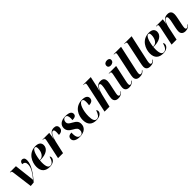

<svg xmlns="http://www.w3.org/2000/svg" viewBox="454 -2515 4270 4270"><g transform="rotate(-45 2589.5 -380.0)"><path d="M85 -474 148 9 250 0C357 -125 497 -300 497 -456C497 -518 466 -546 426 -546C382 -546 358 -509 358 -467C422 -467 446 -431 446 -371C446 -267 378 -170 284 -55H281C277 -96 272 -134 267 -180L226 -536H37L35 -526H41C70 -526 79 -517 85 -474Z M751 10C869 10 925 -57 925 -112C925 -141 916 -152 905 -156C881 -65 843 -2 777 -2C723 -2 691 -49 691 -185C691 -196 693 -236 695 -248H729C884 -248 997 -317 997 -428C997 -502 944 -546 851 -546C622 -546 537 -343 537 -203C537 -56 619 10 751 10ZM710 -258H695C717 -432 766 -532 815 -532C844 -532 855 -514 855 -464C855 -364 803 -258 710 -258Z M1109 -443 1015 0H1172L1238 -292C1270 -437 1320 -510 1360 -510C1384 -510 1400 -498 1400 -434C1400 -413 1399 -386 1395 -351C1465 -351 1522 -383 1522 -459C1522 -515 1488 -546 1424 -546C1343 -546 1291 -505 1252 -372H1249L1274 -536H1063L1061 -526H1079C1108 -526 1116 -515 1116 -498C1116 -480 1113 -463 1109 -443Z M1693 10C1848 10 1921 -69 1921 -171C1921 -248 1885 -286 1798 -334C1723 -375 1699 -397 1699 -444C1699 -500 1733 -536 1775 -536C1824 -536 1842 -500 1843 -426C1843 -410 1842 -392 1840 -371C1914 -371 1960 -393 1960 -450C1960 -501 1923 -546 1788 -546C1650 -546 1575 -480 1575 -382C1575 -305 1620 -260 1698 -217C1777 -174 1802 -148 1802 -93C1802 -38 1771 0 1722 0C1666 0 1627 -39 1627 -151C1627 -163 1627 -177 1628 -192C1560 -192 1514 -163 1514 -101C1514 -32 1583 10 1693 10Z M2218 9C2325 9 2390 -47 2390 -101C2390 -132 2379 -147 2368 -154C2334 -55 2299 -4 2239 -4C2183 -4 2152 -56 2152 -180C2152 -350 2212 -531 2292 -531C2323 -531 2343 -511 2343 -446C2343 -407 2339 -373 2334 -344C2432 -344 2463 -393 2463 -443C2463 -498 2423 -543 2310 -543C2078 -543 2002 -346 2002 -210C2002 -57 2084 9 2218 9Z M2904 10C2989 10 3026 -25 3055 -61L3049 -69C3026 -41 3000 -19 2975 -19C2953 -19 2940 -34 2940 -63C2940 -90 2948 -122 2956 -160L2989 -316C2996 -351 3007 -396 3007 -431C3007 -493 2981 -547 2897 -547C2803 -547 2763 -501 2724 -393H2722C2728 -417 2747 -494 2751 -516L2804 -760H2567L2565 -750H2581C2621 -750 2628 -736 2628 -716C2628 -705 2626 -692 2622 -675L2478 0H2634L2708 -309C2730 -402 2776 -510 2823 -510C2847 -510 2852 -488 2852 -455C2852 -421 2842 -371 2836 -344L2805 -203C2796 -159 2790 -123 2790 -96C2790 -30 2831 10 2904 10Z M3300 -627C3350 -627 3398 -655 3398 -710C3398 -754 3361 -770 3322 -770C3274 -770 3227 -748 3227 -687C3227 -646 3260 -627 3300 -627ZM3251 10C3322 10 3360 -22 3392 -60L3385 -69C3364 -46 3335 -18 3311 -18C3289 -18 3283 -35 3282 -58C3282 -81 3286 -110 3295 -149L3378 -536H3145L3143 -526H3156C3194 -526 3203 -517 3203 -493C3203 -475 3200 -455 3195 -434L3150 -210C3137 -150 3133 -118 3133 -96C3133 -25 3176 10 3251 10Z M3579 10C3661 10 3691 -19 3724 -56L3718 -65C3696 -41 3674 -20 3646 -20C3621 -20 3612 -33 3611 -63C3611 -81 3615 -112 3624 -151L3757 -760H3525L3523 -750H3540C3578 -750 3583 -735 3583 -716C3583 -705 3579 -686 3575 -670L3479 -214C3467 -155 3461 -123 3461 -96C3461 -26 3503 10 3579 10Z M3911 10C3993 10 4023 -19 4056 -56L4050 -65C4028 -41 4006 -20 3978 -20C3953 -20 3944 -33 3943 -63C3943 -81 3947 -112 3956 -151L4089 -760H3857L3855 -750H3872C3910 -750 3915 -735 3915 -716C3915 -705 3911 -686 3907 -670L3811 -214C3799 -155 3793 -123 3793 -96C3793 -26 3835 10 3911 10Z M4318 10C4436 10 4492 -57 4492 -112C4492 -141 4483 -152 4472 -156C4448 -65 4410 -2 4344 -2C4290 -2 4258 -49 4258 -185C4258 -196 4260 -236 4262 -248H4296C4451 -248 4564 -317 4564 -428C4564 -502 4511 -546 4418 -546C4189 -546 4104 -343 4104 -203C4104 -56 4186 10 4318 10ZM4277 -258H4262C4284 -432 4333 -532 4382 -532C4411 -532 4422 -514 4422 -464C4422 -364 4370 -258 4277 -258Z M5019 10C5091 10 5132 -23 5161 -61L5156 -69C5139 -50 5114 -19 5082 -19C5062 -19 5050 -34 5050 -63C5050 -91 5057 -121 5064 -158L5096 -315C5103 -351 5112 -397 5112 -431C5112 -493 5084 -546 5001 -546C4919 -546 4871 -515 4830 -413H4828L4846 -536H4630L4629 -526H4647C4681 -526 4686 -514 4686 -495C4686 -482 4682 -462 4679 -445L4586 0H4743L4814 -330C4832 -412 4874 -510 4927 -510C4956 -510 4958 -477 4958 -452C4958 -419 4948 -367 4942 -342L4913 -203C4904 -158 4900 -124 4900 -98C4900 -31 4944 10 5019 10Z"/></g></svg>

Font: Noto Serif Display Condensed ExtraBold
Style: Italic
Weight: 800
Width: 3
Italic angle: -12°
Designer: Monotype Design Team
Foundry: Monotype Imaging Inc.
Version: Version 2.009